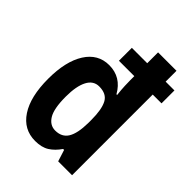

<svg xmlns="http://www.w3.org/2000/svg" viewBox="-220 -869 988 988"><g transform="rotate(45 273.5 -375.0)"><path d="M216 10Q132 10 84.5 -62Q37 -134 37 -264Q37 -391 83 -463.5Q129 -536 210 -536Q297 -536 342 -456H347Q343 -490 342 -517Q341 -544 341 -557V-587H229V-681H341V-760H475V-681H539V-587H475V0H374L354 -63H347Q323 -28 293 -9Q263 10 216 10ZM251 -101Q299 -101 321 -137Q343 -173 344 -249V-272Q344 -347 324.5 -384.5Q305 -422 251 -422Q209 -422 187.5 -380.5Q166 -339 166 -263Q166 -176 189 -138.5Q212 -101 251 -101Z"/></g></svg>

Font: Noto Sans Malayalam Condensed
Style: Bold
Weight: 700
Width: 3
Designer: Jelle Bosma - Monotype Design Team
Foundry: Monotype Imaging Inc.
Version: Version 2.104; ttfautohint (v1.8.4.7-5d5b)